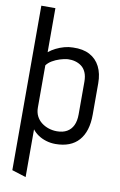

<svg xmlns="http://www.w3.org/2000/svg" viewBox="-99 -755 641 1022"><g transform="rotate(10 221.5 -243.5)"><path d="M409 -176V-346Q409 -398 390 -435.5Q371 -473 334.5 -492.5Q298 -512 244 -510Q221 -510 197.5 -503.5Q174 -497 153 -486.5Q132 -476 115 -462V-700H39V189L115 213V-45Q127 -29 146 -16Q165 -3 189.5 4.5Q214 12 240 12Q323 12 366 -36.5Q409 -85 409 -176ZM335 -341V-165Q335 -129 323.5 -105Q312 -81 290 -68.5Q268 -56 236 -56Q213 -56 191.5 -63Q170 -70 152.5 -83.5Q135 -97 125 -117Q115 -137 115 -163V-391Q126 -406 144.5 -417Q163 -428 185 -435Q207 -442 227 -444Q248 -445 267 -440Q286 -435 301.5 -423.5Q317 -412 326 -391.5Q335 -371 335 -341Z"/></g></svg>

Font: Advent Pro Medium
Style: Regular
Weight: 500
Designer: VivaRado, Andreas Kalpakidis
Foundry: VivaRado, Andreas Kalpakidis
Version: Version 3.000